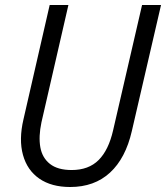

<svg xmlns="http://www.w3.org/2000/svg" viewBox="-20 -740 665 769"><path d="M261 9Q186 9 137.5 -24.5Q89 -58 72 -119.5Q55 -181 74 -262L179 -720H254L146 -250Q134 -193 141.5 -150.5Q149 -108 180 -83.5Q211 -59 267 -59Q335 -59 375 -99Q415 -139 433 -218L549 -720H625L508 -215Q483 -106 420.5 -48.5Q358 9 261 9Z"/></svg>

Font: Instrument Sans SemiCondensed
Style: Italic
Weight: 400
Width: 4
Italic angle: -13°
Designer: Rodrigo Fuenzalida
Foundry: fragTYPE
Version: Version 1.000;gftools[0.9.28]